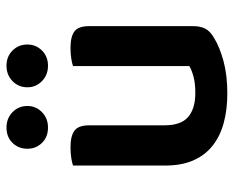

<svg xmlns="http://www.w3.org/2000/svg" viewBox="-86 -636 737 606"><g transform="rotate(-90 283.0 -333.5)"><path d="M503 -93Q503 -70 495 -54.5Q487 -39 466 -27Q437 -9 392.5 3Q348 15 291 15Q239 15 197 3.5Q155 -8 125 -32Q95 -56 79 -93Q63 -130 63 -181V-472Q71 -475 86.5 -477.5Q102 -480 121 -480Q156 -480 173 -467.5Q190 -455 190 -421V-183Q190 -131 216.5 -108.5Q243 -86 292 -86Q323 -86 344.5 -92Q366 -98 377 -105V-472Q385 -475 400.5 -477.5Q416 -480 434 -480Q470 -480 486.5 -467.5Q503 -455 503 -421ZM251 -616Q251 -589 231.5 -570Q212 -551 183 -551Q153 -551 134.5 -570Q116 -589 116 -616Q116 -644 134.5 -663Q153 -682 183 -682Q212 -682 231.5 -663Q251 -644 251 -616ZM445 -616Q445 -589 426 -570Q407 -551 378 -551Q349 -551 329.5 -570Q310 -589 310 -616Q310 -644 329.5 -663Q349 -682 378 -682Q407 -682 426 -663Q445 -644 445 -616Z"/></g></svg>

Font: Baloo Paaji 2 SemiBold
Style: Regular
Weight: 600
Designer: Shuchita Grover, Noopur Datye and Ek Type
Foundry: Ek Type
Version: Version 1.640;hotconv 1.0.111;makeotfexe 2.5.65597; ttfautoh